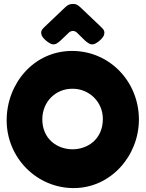

<svg xmlns="http://www.w3.org/2000/svg" viewBox="-20 -960 743 980"><path d="M348 -700C152 -700 14 -533 14 -346C14 -155 167 0 356 0C547 0 689 -166 689 -350C689 -543 540 -700 348 -700ZM352 -940C336 -940 324 -934 313 -923L211 -826C205 -821 200 -815 195 -809C191 -803 189 -795 191 -786C193 -767 229 -738 247 -734C256 -733 264 -734 271 -739C277 -743 283 -747 288 -752L332 -794C338 -799 345 -802 352 -802C359 -802 367 -799 372 -794L415 -752C420 -747 426 -743 433 -739C439 -734 447 -733 457 -734C475 -738 510 -767 512 -786C514 -795 512 -803 508 -809C503 -815 498 -821 492 -826L390 -923C386 -927 380 -931 374 -935C367 -939 360 -940 352 -940ZM196 -353C197 -441 264 -508 351 -507C435 -507 506 -440 505 -351C504 -249 427 -198 350 -198C273 -198 195 -250 196 -353Z"/></svg>

Font: Periwinkle
Style: Bold
Weight: 700
Version: Version 2.001